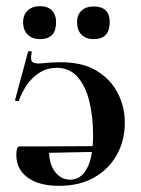

<svg xmlns="http://www.w3.org/2000/svg" viewBox="-20 -591 456 623"><path d="M330 -117 331 -99 129 -95V-116ZM178 -389Q248 -389 293.5 -361.5Q339 -334 362 -289Q385 -244 385 -193Q385 -135 359 -88.5Q333 -42 285.5 -15Q238 12 172 12Q106 12 69.5 -15Q33 -42 33 -88Q33 -99 35 -107.5Q37 -116 44 -116H140Q136 -66 156 -37Q176 -8 208 -8Q243 -8 262.5 -45Q282 -82 282 -152Q282 -212 270 -261.5Q258 -311 232 -341Q206 -371 164 -371Q134 -371 109.5 -356Q85 -341 68 -316.5Q51 -292 41 -264Q40 -262 34 -263Q28 -264 29 -267L71 -423Q73 -426 78.5 -425Q84 -424 83 -421Q77 -394 87 -388.5Q97 -383 121 -386Q145 -389 178 -389ZM110 -464Q85 -464 70 -478.5Q55 -493 55 -519Q55 -543 70 -557Q85 -571 110 -571Q135 -571 148.5 -557Q162 -543 162 -519Q162 -464 110 -464ZM284 -464Q259 -464 244.5 -478.5Q230 -493 230 -519Q230 -543 244.5 -556.5Q259 -570 284 -570Q336 -570 336 -519Q336 -464 284 -464Z"/></svg>

Font: Cormorant
Style: Bold
Weight: 700
Designer: Christian Thalmann (Catharsis Fonts)
Foundry: Catharsis Fonts
Version: Version 4.000